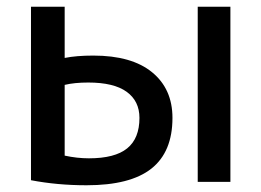

<svg xmlns="http://www.w3.org/2000/svg" viewBox="-20 -540 776 570"><path d="M567 0V-520H664V0ZM72 -520H172V-368Q207 -375 257 -375Q371 -375 431.5 -325.5Q492 -276 492 -190Q492 -89 429.5 -39.5Q367 10 237 10Q150 10 72 -5ZM172 -288V-78Q209 -70 244 -70Q321 -70 357.5 -99.5Q394 -129 394 -190Q394 -240 356 -267.5Q318 -295 242 -295Q201 -295 172 -288Z"/></svg>

Font: Mplus 1p Medium
Style: Regular
Weight: 500
Version: Version 1.061